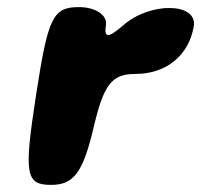

<svg xmlns="http://www.w3.org/2000/svg" viewBox="-20 -570 566 540"><path d="M81 -300C47 -79 52 -50 124 -50C187 -50 213 -85 242 -206C271 -331 293 -362 360 -362C448 -362 511 -414 525 -496C536 -563 403 -565 328 -500C284 -462 272 -462 278 -500C282 -528 248 -550 202 -550C128 -550 115 -521 81 -300Z"/></svg>

Font: Hussar Skorodowane
Style: Ky
Weight: 700
Foundry: Cannot Into Space Fonts
Version: Version 0.892